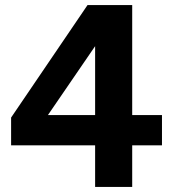

<svg xmlns="http://www.w3.org/2000/svg" viewBox="-20 -741 685 761"><path d="M357 0V-165H24V-275L327 -721H504V-285H622V-165H504V0ZM170 -285H357V-558Z"/></svg>

Font: Mona Sans
Style: Bold
Weight: 700
Designer: Deni Anggara
Foundry: GitHub
Version: Version 2.000;Glyphs 3.2.3 (3260)